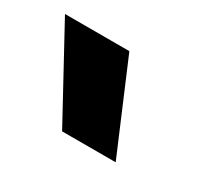

<svg xmlns="http://www.w3.org/2000/svg" viewBox="-58 -906 417 382"><g transform="rotate(30 150.0 -714.5)"><path d="M234.9 -611.8H111.8L0 -816.9H147.9Z"/></g></svg>

Font: Sora SemiBold
Style: Regular
Weight: 600
Designer: Jonathan Barnbrook, Julián Moncada
Foundry: Barnbrook Fonts
Version: Version 2.000